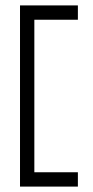

<svg xmlns="http://www.w3.org/2000/svg" viewBox="-20 -620 345 710"><path d="M54 70H268V17H107V-547H268V-600H54Z"/></svg>

Font: Charger Sport
Style: ExLitExt
Weight: 200
Designer: Jasper
Foundry: Cannot Into Space Fonts
Version: Version 1.1